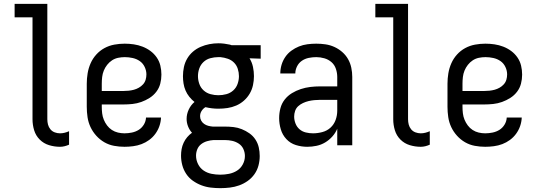

<svg xmlns="http://www.w3.org/2000/svg" viewBox="-20 -755 2790 998"><path d="M292 8Q263 8 235 -0.5Q207 -9 186.5 -29.5Q166 -50 157.5 -78Q149 -106 149 -135V-665H56V-735H226V-135Q226 -121 229.5 -107.5Q233 -94 242 -83Q251 -72 264.5 -67Q278 -62 292 -62Q304 -62 316 -65Q328 -68 339 -73V-3Q328 2 316 5Q304 8 292 8Z M627 8Q600 8 573 3Q546 -2 522.5 -15.5Q499 -29 480.5 -49.5Q462 -70 450.5 -94.5Q439 -119 435 -146Q431 -173 431 -200V-320Q431 -347 435.5 -374Q440 -401 451 -426Q462 -451 480.5 -471.5Q499 -492 523 -505Q547 -518 574 -523Q601 -528 628 -528Q652 -528 675.5 -524.5Q699 -521 721 -512.5Q743 -504 762 -490Q781 -476 794.5 -456.5Q808 -437 813.5 -414Q819 -391 819 -367Q819 -343 813 -320Q807 -297 792.5 -278Q778 -259 757.5 -246Q737 -233 714.5 -225Q692 -217 668.5 -214.5Q645 -212 621 -212H509V-200Q509 -183 511 -166Q513 -149 519.5 -133Q526 -117 536.5 -103Q547 -89 561.5 -79.5Q576 -70 593 -66Q610 -62 627 -62Q646 -62 665.5 -66Q685 -70 701 -80Q717 -90 727.5 -107Q738 -124 739 -144H817Q816 -121 808.5 -99.5Q801 -78 787.5 -59.5Q774 -41 755.5 -27.5Q737 -14 716 -6Q695 2 672 5Q649 8 627 8ZM621 -282Q635 -282 649 -283.5Q663 -285 676 -288.5Q689 -292 701.5 -299Q714 -306 723.5 -316.5Q733 -327 737 -340.5Q741 -354 741 -368Q741 -388 732 -407Q723 -426 706.5 -437.5Q690 -449 669.5 -453.5Q649 -458 629 -458Q611 -458 594 -454.5Q577 -451 562.5 -441.5Q548 -432 537 -418Q526 -404 519.5 -388Q513 -372 511 -354.5Q509 -337 509 -320V-282Z M1125 223Q1100 223 1075 220Q1050 217 1026.5 208Q1003 199 982.5 184.5Q962 170 948 149Q934 128 927.5 103.5Q921 79 921 54Q921 37 924 20Q927 3 934.5 -13Q942 -29 953 -42Q964 -55 978 -65Q965 -79 957.5 -98Q950 -117 950 -137Q950 -162 961 -185.5Q972 -209 991 -225Q976 -237 964 -252Q952 -267 944.5 -284.5Q937 -302 934 -321Q931 -340 931 -359Q931 -383 936 -406.5Q941 -430 953 -450.5Q965 -471 983 -486.5Q1001 -502 1023 -511.5Q1045 -521 1068.5 -525.5Q1092 -530 1115 -530Q1131 -530 1146 -528Q1161 -526 1175 -523L1184 -520H1335V-450L1277 -452Q1290 -431 1295 -407Q1300 -383 1300 -359Q1300 -336 1295 -312.5Q1290 -289 1278 -268.5Q1266 -248 1248 -232Q1230 -216 1208 -206.5Q1186 -197 1162.5 -193.5Q1139 -190 1115 -190Q1098 -190 1081.5 -192Q1065 -194 1048 -198Q1036 -191 1028 -178.5Q1020 -166 1020 -151Q1020 -139 1025.5 -128.5Q1031 -118 1041 -111Q1051 -104 1062.5 -101Q1074 -98 1086 -97Q1087 -97 1088 -97Q1089 -97 1090 -97Q1093 -97 1095.5 -97Q1098 -97 1101 -97H1149Q1172 -97 1194 -94.5Q1216 -92 1237 -83.5Q1258 -75 1276.5 -62Q1295 -49 1307.5 -30Q1320 -11 1325 11Q1330 33 1330 56Q1330 81 1323.5 105.5Q1317 130 1302.5 150.5Q1288 171 1267.5 185.5Q1247 200 1223.5 208.5Q1200 217 1175 220Q1150 223 1125 223ZM1115 -260Q1136 -260 1156.5 -265.5Q1177 -271 1192.5 -285Q1208 -299 1215 -319Q1222 -339 1222 -359Q1222 -378 1216 -397Q1210 -416 1196.5 -429.5Q1183 -443 1164.5 -449.5Q1146 -456 1126 -458H1115Q1115 -458 1114.5 -458Q1114 -458 1114 -458Q1094 -458 1073.5 -452.5Q1053 -447 1038 -433Q1023 -419 1016 -399.5Q1009 -380 1009 -359Q1009 -339 1016 -319Q1023 -299 1038.5 -285Q1054 -271 1074.5 -265.5Q1095 -260 1115 -260ZM1125 153Q1148 153 1170.5 148.5Q1193 144 1212 132Q1231 120 1242 99.5Q1253 79 1253 56Q1253 37 1245 19.5Q1237 2 1221 -8.5Q1205 -19 1186.5 -23Q1168 -27 1149 -27H1101Q1098 -27 1095 -27Q1092 -27 1090 -27Q1073 -26 1056 -21Q1039 -16 1025.5 -5.5Q1012 5 1005.5 21Q999 37 999 54Q999 77 1009.5 98Q1020 119 1038.5 131.5Q1057 144 1079.5 148.5Q1102 153 1125 153Z M1577 8Q1547 8 1518 -1Q1489 -10 1468.5 -32Q1448 -54 1439.5 -83Q1431 -112 1431 -141Q1431 -167 1437.5 -192Q1444 -217 1459.5 -237Q1475 -257 1497 -270.5Q1519 -284 1543.5 -292Q1568 -300 1593 -303Q1618 -306 1644 -306H1733V-355Q1733 -376 1726 -397Q1719 -418 1703 -432Q1687 -446 1666 -452Q1645 -458 1624 -458Q1604 -458 1584.5 -454Q1565 -450 1549 -439Q1533 -428 1524 -410Q1515 -392 1515 -373Q1515 -373 1515 -373Q1515 -373 1515 -373Q1515 -373 1515 -373Q1515 -373 1515 -373Q1515 -373 1515 -373Q1515 -373 1515 -373H1437Q1437 -373 1437 -373Q1437 -373 1437 -373Q1437 -396 1443.5 -418Q1450 -440 1463 -459Q1476 -478 1494.5 -491.5Q1513 -505 1534 -513.5Q1555 -522 1578 -525Q1601 -528 1624 -528Q1648 -528 1672 -524.5Q1696 -521 1718 -511Q1740 -501 1758.5 -485Q1777 -469 1789 -448Q1801 -427 1806 -403Q1811 -379 1811 -355V0H1733V-86Q1724 -64 1707.5 -45.5Q1691 -27 1670 -14.5Q1649 -2 1625 3Q1601 8 1577 8ZM1607 -62Q1631 -62 1655.5 -68.5Q1680 -75 1698 -91.5Q1716 -108 1724.5 -131.5Q1733 -155 1733 -180V-236H1644Q1629 -236 1613.5 -234.5Q1598 -233 1583.5 -229.5Q1569 -226 1555 -219.5Q1541 -213 1530 -203Q1519 -193 1514 -178.5Q1509 -164 1509 -149Q1509 -131 1516 -113Q1523 -95 1537 -83Q1551 -71 1569.5 -66.5Q1588 -62 1607 -62Z M2167 8Q2138 8 2110 -0.5Q2082 -9 2061.5 -29.5Q2041 -50 2032.5 -78Q2024 -106 2024 -135V-665H1931V-735H2101V-135Q2101 -121 2104.5 -107.5Q2108 -94 2117 -83Q2126 -72 2139.5 -67Q2153 -62 2167 -62Q2179 -62 2191 -65Q2203 -68 2214 -73V-3Q2203 2 2191 5Q2179 8 2167 8Z M2502 8Q2475 8 2448 3Q2421 -2 2397.5 -15.5Q2374 -29 2355.5 -49.5Q2337 -70 2325.5 -94.5Q2314 -119 2310 -146Q2306 -173 2306 -200V-320Q2306 -347 2310.5 -374Q2315 -401 2326 -426Q2337 -451 2355.5 -471.5Q2374 -492 2398 -505Q2422 -518 2449 -523Q2476 -528 2503 -528Q2527 -528 2550.5 -524.5Q2574 -521 2596 -512.5Q2618 -504 2637 -490Q2656 -476 2669.5 -456.5Q2683 -437 2688.5 -414Q2694 -391 2694 -367Q2694 -343 2688 -320Q2682 -297 2667.5 -278Q2653 -259 2632.5 -246Q2612 -233 2589.5 -225Q2567 -217 2543.5 -214.5Q2520 -212 2496 -212H2384V-200Q2384 -183 2386 -166Q2388 -149 2394.5 -133Q2401 -117 2411.5 -103Q2422 -89 2436.5 -79.5Q2451 -70 2468 -66Q2485 -62 2502 -62Q2521 -62 2540.5 -66Q2560 -70 2576 -80Q2592 -90 2602.5 -107Q2613 -124 2614 -144H2692Q2691 -121 2683.5 -99.5Q2676 -78 2662.5 -59.5Q2649 -41 2630.5 -27.5Q2612 -14 2591 -6Q2570 2 2547 5Q2524 8 2502 8ZM2496 -282Q2510 -282 2524 -283.5Q2538 -285 2551 -288.5Q2564 -292 2576.5 -299Q2589 -306 2598.5 -316.5Q2608 -327 2612 -340.5Q2616 -354 2616 -368Q2616 -388 2607 -407Q2598 -426 2581.5 -437.5Q2565 -449 2544.5 -453.5Q2524 -458 2504 -458Q2486 -458 2469 -454.5Q2452 -451 2437.5 -441.5Q2423 -432 2412 -418Q2401 -404 2394.5 -388Q2388 -372 2386 -354.5Q2384 -337 2384 -320V-282Z"/></svg>

Font: Iosevka Julsh Curly
Style: Regular
Weight: 400
Designer: Belleve Invis
Foundry: Belleve Invis
Version: Version 15.0.2; ttfautohint (v1.8.4)